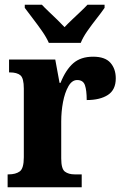

<svg xmlns="http://www.w3.org/2000/svg" viewBox="-20 -786 519 806"><path d="M12 0V-54H16Q46 -54 63 -66.5Q80 -79 80 -126V-414Q80 -458 65.5 -470Q51 -482 22 -482H18V-536H212L230 -438H234Q256 -493 287.5 -520.5Q319 -548 371 -548Q421 -548 443.5 -522.5Q466 -497 466 -457Q466 -409 433 -387.5Q400 -366 344 -366Q344 -407 336.5 -428.5Q329 -450 304 -450Q282 -450 267 -423.5Q252 -397 244.5 -357.5Q237 -318 237 -276V-121Q237 -77 252.5 -65.5Q268 -54 293 -54H323V0ZM185 -606Q175 -629 156.5 -655.5Q138 -682 118 -708Q98 -734 84 -753V-766H156Q167 -754 184.5 -737.5Q202 -721 220 -703.5Q238 -686 251 -672Q264 -686 282.5 -703.5Q301 -721 318.5 -737.5Q336 -754 347 -766H419V-753Q406 -734 385.5 -708Q365 -682 346.5 -655.5Q328 -629 319 -606Z"/></svg>

Font: Noto Serif Lao Condensed ExtraBold
Style: Regular
Weight: 800
Width: 3
Designer: Monotype Design Team
Foundry: Monotype Imaging Inc.
Version: Version 2.003; ttfautohint (v1.8.4.7-5d5b)